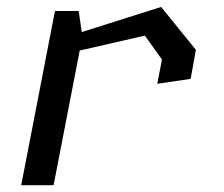

<svg xmlns="http://www.w3.org/2000/svg" viewBox="-20 -546 660 566"><path d="M443.5 -299 542 -313.5 557.5 -399 455 -525.5 221 -451.5 212 -513.5H142L42.5 0H138L215 -397L407 -441L457.5 -370.5Z"/></svg>

Font: Monaspace Krypton
Style: Italic
Weight: 400
Italic angle: -11°
Designer: Riley Cran & the Lettermatic Team
Foundry: Lettermatic
Version: Version 1.101 (Monaspace Krypton)